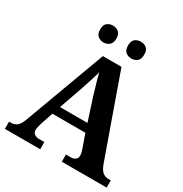

<svg xmlns="http://www.w3.org/2000/svg" viewBox="-206 -1069 1164 1224"><g transform="rotate(30 376.5 -457.5)"><path d="M4 0V-53H16Q43 -53 61.5 -67Q80 -81 96 -126L313 -714H450L659 -125Q674 -83 692.5 -68Q711 -53 735 -53H753V0H423V-53H462Q477 -53 491 -62Q505 -71 505 -92Q505 -104 502 -115.5Q499 -127 496 -135L461 -235H218L189 -149Q185 -137 181 -120.5Q177 -104 177 -92Q177 -73 191 -63Q205 -53 222 -53H264V0ZM239 -296H441L388 -460Q378 -494 365.5 -536Q353 -578 345 -613Q336 -581 323 -540.5Q310 -500 298 -465ZM478 -791Q454 -791 436 -805Q418 -819 418 -853Q418 -888 436 -901.5Q454 -915 478 -915Q501 -915 519 -901.5Q537 -888 537 -853Q537 -819 519 -805Q501 -791 478 -791ZM272 -791Q249 -791 231 -805Q213 -819 213 -853Q213 -888 231 -901.5Q249 -915 272 -915Q295 -915 313.5 -901.5Q332 -888 332 -853Q332 -819 313.5 -805Q295 -791 272 -791Z"/></g></svg>

Font: Noto Serif Khojki
Style: Bold
Weight: 700
Version: Version 2.003